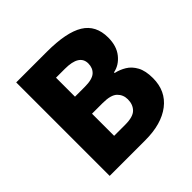

<svg xmlns="http://www.w3.org/2000/svg" viewBox="-182 -969 1037 1037"><g transform="rotate(-45 336.5 -450.0)"><path d="M318 -807Q467 -807 537 -764Q607 -721 607 -627Q607 -562 574.5 -521.5Q542 -481 496 -472V-467Q528 -460 557 -442.5Q586 -425 604.5 -391Q623 -357 623 -301Q623 -203 551.5 -148Q480 -93 356 -93H84V-807ZM329 -528Q386 -528 409 -548.5Q432 -569 432 -604Q432 -673 322 -673H254V-528ZM254 -398V-229H339Q399 -229 422.5 -253Q446 -277 446 -316Q446 -351 422 -374.5Q398 -398 335 -398Z"/></g></svg>

Font: Noto Sans Kannada UI ExtraBold
Style: Regular
Weight: 800
Designer: Jelle Bosma - Monotype Design Team
Foundry: Monotype Imaging Inc.
Version: Version 2.005; ttfautohint (v1.8.4.7-5d5b)